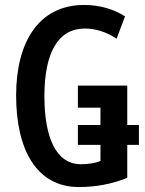

<svg xmlns="http://www.w3.org/2000/svg" viewBox="-20 -744 584 774"><path d="M298 10C366 10 431 -2 493 -27V-160H540V-240H493V-399H294V-310H385V-240H294V-160H385V-95C363 -86 335 -82 306 -82C204 -82 159 -194 159 -356C159 -533 215 -629 322 -629C366 -629 409 -615 450 -588L484 -678C439 -707 382 -724 319 -724C138 -724 45 -577 45 -359C45 -141 127 10 298 10Z"/></svg>

Font: Noto Sans Display Condensed Medium
Style: Regular
Weight: 500
Width: 3
Designer: Monotype Design Team
Foundry: Monotype Imaging Inc.
Version: Version 1.900